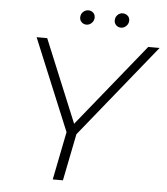

<svg xmlns="http://www.w3.org/2000/svg" viewBox="-58 -907 831 958"><g transform="rotate(5 358.0 -428.0)"><path d="M242 0 290 -241 100 -700H153L324 -286L659 -700H716L340 -235L293 0ZM515 -784Q501 -784 491 -793.5Q481 -803 481 -817Q481 -834 492 -845Q503 -856 518 -856Q532 -856 542.5 -847Q553 -838 553 -823Q553 -807 541.5 -795.5Q530 -784 515 -784ZM342 -784Q328 -784 318 -793.5Q308 -803 308 -817Q308 -834 319.5 -845Q331 -856 346 -856Q360 -856 370 -847Q380 -838 380 -823Q380 -807 368.5 -795.5Q357 -784 342 -784Z"/></g></svg>

Font: Montserrat Thin Light
Style: Italic
Weight: 300
Italic angle: -11.3°
Version: Version 9.000